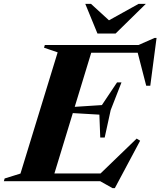

<svg xmlns="http://www.w3.org/2000/svg" viewBox="-65 -938 830 994"><path d="M233.5 -667 163 -691 167 -705H419.5L204.5 0H-45L-41 -14L41 -39.5ZM644 -680 698.5 -665H309L324 -705H652L735 -741.5H745.5L713 -494H692ZM517.5 36 453.5 0H108.5L124 -40H525.5L442.5 -27.5L642.5 -220.5L660.5 -209.5L529.5 36ZM477 -226H454L449.5 -344.5L252 -356L262 -381L462.5 -394L541 -511.5H564L508 -368ZM690 -918 533.5 -764.5H439.5L376.5 -918H406L516 -817.5H471.5L652.5 -918Z"/></svg>

Font: Newsreader 60pt
Style: Bold Italic
Weight: 700
Italic angle: -17°
Designer: Hugues Gentile
Foundry: Production Type
Version: Version 1.003